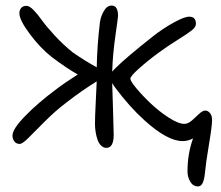

<svg xmlns="http://www.w3.org/2000/svg" viewBox="-20 -520 796 691"><path d="M50.8 -2Q39.1 -2 32 -10.7Q24.9 -19.5 24.9 -32.2Q24.9 -55.7 71.3 -103.3Q117.7 -150.9 183.1 -199.2Q209.5 -219.7 259.8 -252Q221.2 -273.4 166 -314.9Q125 -347.2 87.4 -397.5Q49.8 -447.8 49.8 -472.2Q49.8 -483.9 56.4 -491.5Q63 -499 75.2 -499Q85.9 -499 100.6 -484.1Q115.2 -469.2 130.6 -447.5Q146 -425.8 176.5 -392.6Q207 -359.4 242.2 -331.1Q287.6 -299.8 328.1 -277.8Q329.6 -357.4 339.8 -440.9Q342.8 -461.4 354 -480.7Q365.2 -500 381.8 -500Q404.8 -500 404.8 -462.9Q404.8 -457.5 395.3 -390.9Q385.7 -324.2 383.8 -262.2Q385.7 -264.6 391.8 -271Q397.9 -277.3 401.9 -280.8Q432.1 -311 527.8 -387.2Q564.9 -416.5 604 -438.2Q643.1 -460 661.1 -460Q685.1 -460 685.1 -434.1Q685.1 -422.9 671.4 -411.6Q657.7 -400.4 619.6 -376.7Q581.5 -353 553.2 -332Q511.2 -301.3 480.2 -273.4Q449.2 -245.6 449.2 -236.8Q449.2 -228 471.2 -201.7Q493.2 -175.3 523.2 -147Q553.2 -118.7 587.6 -96.4Q622.1 -74.2 643.1 -74.2Q656.7 -74.2 670.4 -86.2Q684.1 -98.1 696.5 -110.1Q709 -122.1 719.2 -122.1Q728 -122.1 735.6 -113.3Q743.2 -104.5 743.2 -87.9Q743.2 -66.4 731.9 0.5Q720.7 67.4 716.8 108.9Q711.9 150.9 692.9 150.9Q674.8 150.9 664.8 134Q654.8 117.2 654.8 97.2Q654.8 33.2 674.8 -22Q657.2 -12.2 637.2 -12.2Q582.5 -12.2 500 -86.9Q446.8 -134.8 395 -204.1Q388.7 -212.4 383.8 -221.2Q384.3 -201.7 386.7 -127.7Q389.2 -53.7 389.2 -35.2Q389.2 12.2 362.8 12.2Q352.1 12.2 343.5 3.7Q335 -4.9 330.6 -18.3Q326.2 -31.7 324 -46.1Q321.8 -60.5 321.8 -74.2Q321.8 -99.6 324.5 -150.9Q327.1 -202.1 328.1 -227.1Q273.4 -193.4 220.2 -151.9Q179.2 -121.1 140.4 -82Q101.6 -43 81.1 -22.5Q60.5 -2 50.8 -2Z"/></svg>

Font: Shantell Sans Irregular
Style: Regular
Weight: 300
Designer: Stephen Nixon, Anya Danilova, Shantell Martin
Foundry: Arrow Type
Version: Version 1.006;[9816181b4]